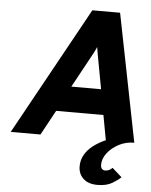

<svg xmlns="http://www.w3.org/2000/svg" viewBox="-62 -750 823 1048"><g transform="rotate(5 350.0 -226.5)"><path d="M511 247Q461 247 433.5 221Q406 195 406 154Q406 120 422 91.5Q438 63 467.2 40.2Q496.5 17.5 536 0L511 -136H252L178 0H15L401 -700H553L692 0Q646.5 0 607.8 20.2Q569 40.5 545.5 71.5Q522 102.5 522 135Q522 150.5 529 157.8Q536 165 547 165Q559 165 568.8 159.8Q578.5 154.5 586 147L639 194Q622 210.5 591.2 228.8Q560.5 247 511 247ZM323 -275H486L454 -448Q453 -453.5 451 -464.5Q449 -475.5 447.2 -486.5Q445.5 -497.5 445 -503Q442.5 -497 437.8 -487Q433 -477 427.8 -467Q422.5 -457 419 -451Z"/></g></svg>

Font: Overpass Black
Style: Italic
Weight: 900
Italic angle: -10°
Designer: Delve Withrington, Dave Bailey, Thomas Jockin
Foundry: Delve Fonts LLC
Version: Version 4.000